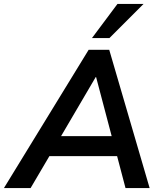

<svg xmlns="http://www.w3.org/2000/svg" viewBox="-58 -959 822 979"><path d="M-38 0 394 -705H499L705 0H582L532 -190L572 -163H158L208 -187L98 0ZM430 -566 240 -242 218 -265H545L518 -240L432 -566ZM411 -765 541 -939H674L500 -765Z"/></svg>

Font: Nunito Sans 12pt ExtraLight
Style: Italic
Weight: 200
Italic angle: -9°
Designer: Vernon Adams
Foundry: Vernon Adams
Version: Version 3.101;gftools[0.9.27]